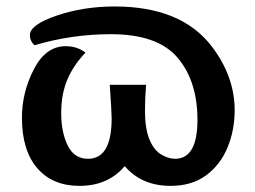

<svg xmlns="http://www.w3.org/2000/svg" viewBox="-20 -576 799 602"><path d="M515.1 6.8Q423.8 6.8 371.1 -55.2Q318.8 6.8 229 6.8Q145 6.8 96.9 -48.6Q48.8 -104 48.8 -207Q48.8 -286.6 86.2 -358.9Q123.5 -431.2 186 -431.2Q221.7 -431.2 248 -411.1Q210 -371.1 190.9 -325.9Q171.9 -280.8 171.9 -221.2Q171.9 -161.1 192.4 -119.6Q212.9 -78.1 255.9 -78.1Q330.1 -78.1 330.1 -205.1Q330.1 -223.6 324.2 -310.1H438Q434.6 -269 434.6 -228Q434.6 -173.3 448.2 -139.6Q461.9 -106 484.9 -92Q507.8 -78.1 528.8 -78.1Q599.1 -78.1 599.1 -200.2Q599.1 -321.8 536.6 -395.3Q474.1 -468.8 327.6 -468.8Q205.1 -468.8 87.9 -434.1Q73.7 -447.8 73.7 -465.8Q73.7 -498.5 157.7 -527.1Q241.7 -555.7 339.4 -555.7Q547.4 -555.7 643.1 -431.6Q715.8 -336.9 715.8 -230Q715.8 -168 693.4 -113.5Q670.9 -59.1 626 -26.1Q581.1 6.8 515.1 6.8Z"/></svg>

Font: ALMAS
Style: Bold
Weight: 700
Designer: ALMAS Font/ by Husham Jawad Kadhim, derived from the Bainsely font by/ Paul James MIller
Foundry: High-Logic / Made with FontCreator
Version: Version 1.411;September 19, 2021;FontCreator 14.0.0.2814 32-